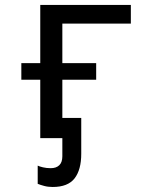

<svg xmlns="http://www.w3.org/2000/svg" viewBox="-20 -556 640 773"><path d="M142.1 0V-234.9H65.9V-301.8H142.1V-536.1H506.8V-460.9H231V-301.8H367.2V-234.9H231V-81.1H307.1V63Q307.1 127.4 280.3 162.1Q253.4 196.8 191.9 196.8Q173.3 196.8 158 192.6Q142.6 188.5 131.8 184.1V110.8Q138.7 114.3 153.1 117.7Q167.5 121.1 184.1 121.1Q206.5 121.1 218.8 109.1Q231 97.2 231 73.2V0Z"/></svg>

Font: WenQuanYi Micro Hei Mono
Style: Regular
Weight: 400
Foundry: Ascender Corporation
Version: Version 0.2.0-beta